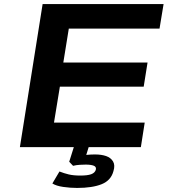

<svg xmlns="http://www.w3.org/2000/svg" viewBox="-20 -725 840 946"><path d="M78 0 190 -705H786L766 -584H319L292 -417H707L688 -298H275L246 -121H693L674 0ZM360 201Q326 201 291.5 196Q257 191 238 179L273 120Q296 129 319 134.5Q342 140 376 140Q411 140 429 133.5Q447 127 452 112Q456 97 442 91.5Q428 86 402 86Q391 86 373.5 87Q356 88 340 92L321 72L350 -20H423L398 61L368 45Q388 40 408 38Q428 36 448 36Q480 36 503 44Q526 52 537 70.5Q548 89 539 118Q527 164 481 182.5Q435 201 360 201Z"/></svg>

Font: Nunito Sans 7pt Expanded
Style: Bold Italic
Weight: 700
Width: 7
Italic angle: -9°
Designer: Vernon Adams
Foundry: Vernon Adams
Version: Version 3.101;gftools[0.9.27]